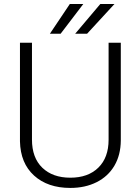

<svg xmlns="http://www.w3.org/2000/svg" viewBox="-20 -923 697 953"><path d="M579.6 -710.9V-225.6Q579.1 -153.8 547.9 -100.6Q516.6 -47.4 459.7 -18.8Q402.8 9.8 329.1 9.8Q216.8 9.8 149.2 -51.5Q81.5 -112.8 79.1 -221.2V-710.9H138.7V-230Q138.7 -140.1 189.9 -90.6Q241.2 -41 329.1 -41Q417 -41 468 -90.8Q519 -140.6 519 -229.5V-710.9ZM478 -903.3H548.3L412.1 -755.4H353ZM326.7 -903.3H393.6L280.8 -755.4H227.5Z"/></svg>

Font: RobotoInd Light
Style: Regular
Weight: 300
Designer: Google
Version: Version 2.001151; 2014